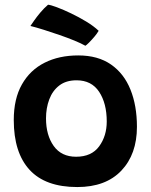

<svg xmlns="http://www.w3.org/2000/svg" viewBox="-20 -762 626 795"><path d="M300 12.5Q168 12.5 102.5 -58.8Q37 -130 37 -265Q37 -353 70.8 -412.5Q104.5 -472 164.5 -502.2Q224.5 -532.5 304 -532.5Q385.5 -532.5 439.5 -495Q493.5 -457.5 520.2 -391Q547 -324.5 547 -237Q547 -123.5 482.5 -55.5Q418 12.5 300 12.5ZM295 -113Q359 -113 390.5 -156Q422 -199 422 -259Q422 -334 390.5 -381.8Q359 -429.5 297 -429.5Q253.5 -429.5 225.5 -408Q197.5 -386.5 184 -350.5Q170.5 -314.5 170.5 -272Q170.5 -202.5 202.2 -157.8Q234 -113 295 -113ZM179 -742.5Q190 -741.5 216 -731.8Q242 -722 274 -706.8Q306 -691.5 337 -672.8Q368 -654 388.5 -634.5Q382 -623 370.5 -609.5Q359 -596 348.5 -585.5Q338 -575 333.5 -572.5Q317 -582 288.5 -593.8Q260 -605.5 226.8 -617Q193.5 -628.5 161.8 -638.5Q130 -648.5 106 -654.5Q110 -660.5 120.8 -676Q131.5 -691.5 146.8 -709.8Q162 -728 179 -742.5Z"/></svg>

Font: Grandstander SemiBold
Style: Regular
Weight: 600
Designer: Tyler Finck
Foundry: Etcetera Type Co
Version: Version 1.200; ttfautohint (v1.8.3)